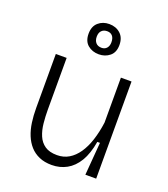

<svg xmlns="http://www.w3.org/2000/svg" viewBox="-138 -840 834 951"><g transform="rotate(20 279.5 -365.0)"><path d="M244 12Q206 12 177.5 -0.5Q149 -13 129.5 -35Q110 -57 98 -86.5Q86 -116 81 -151.5Q76 -187 76 -227V-512H133V-240Q133 -204 136.5 -168.5Q140 -133 152 -104.5Q164 -76 188 -59.5Q212 -43 252 -43Q287 -43 314.5 -59.5Q342 -76 363 -106.5Q384 -137 398 -180Q412 -223 419 -275V-512H475V-222V0H418L432 -173H418Q407 -108 382.5 -67.5Q358 -27 322.5 -7.5Q287 12 244 12ZM276 -583Q241 -583 217.5 -603Q194 -623 194 -662Q194 -701 217.5 -721.5Q241 -742 275 -742Q310 -742 333.5 -721Q357 -700 357 -661Q357 -622 333 -602.5Q309 -583 276 -583ZM278 -618Q295 -618 305 -629.5Q315 -641 315 -660Q315 -682 305 -693.5Q295 -705 277 -705Q259 -705 248 -694Q237 -683 237 -662Q237 -642 247.5 -630Q258 -618 278 -618Z"/></g></svg>

Font: Bricolage Grotesque ExtraLight
Style: Regular
Weight: 250
Designer: Mathieu Triay
Foundry: Atelier Triay
Version: Version 1.000;gftools[0.9.30]